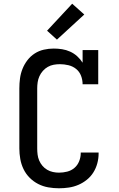

<svg xmlns="http://www.w3.org/2000/svg" viewBox="-20 -1004 640 1032"><path d="M297 8Q268 8 239.5 3Q211 -2 185.5 -15Q160 -28 139.5 -48.5Q119 -69 106.5 -95Q94 -121 89 -149.5Q84 -178 84 -206V-529Q84 -556 87.5 -582.5Q91 -609 101 -634Q111 -659 127.5 -680.5Q144 -702 166.5 -716.5Q189 -731 215.5 -737Q242 -743 269 -743Q291 -743 313.5 -739.5Q336 -736 357 -726.5Q378 -717 395 -701.5Q412 -686 424 -667V-735H508V-551H424Q424 -575 415.5 -597Q407 -619 389 -633.5Q371 -648 348 -653.5Q325 -659 302 -659Q285 -659 268.5 -656Q252 -653 237 -644.5Q222 -636 210.5 -623Q199 -610 192 -594.5Q185 -579 182.5 -562.5Q180 -546 180 -529V-206Q180 -190 182 -173.5Q184 -157 190.5 -141.5Q197 -126 208 -113Q219 -100 233.5 -91.5Q248 -83 264.5 -79.5Q281 -76 297 -76Q319 -76 341 -81.5Q363 -87 380 -101.5Q397 -116 405.5 -137.5Q414 -159 414 -181V-184H510V-179Q510 -152 503 -126Q496 -100 482 -77.5Q468 -55 447 -38Q426 -21 401.5 -10.5Q377 0 350.5 4Q324 8 297 8ZM286 -791 233 -839 368 -984 433 -926Z"/></svg>

Font: Iosevka HT Medium Extended
Style: Regular
Weight: 500
Width: 7
Monospace: yes
Designer: Belleve Invis
Foundry: Belleve Invis
Version: Version 32.3.0; ttfautohint (v1.8.4)